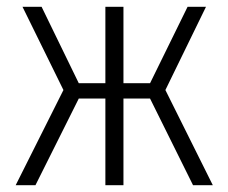

<svg xmlns="http://www.w3.org/2000/svg" viewBox="-20 -543 670 563"><path d="M465 -279 604 0H546L420 -254H342V0H289V-254H211L84 0H26L166 -279L46 -523H102L211 -299H289V-523H342V-299H420L530 -523H584Z"/></svg>

Font: Fira Sans Condensed Light
Style: Regular
Weight: 300
Width: 3
Designer: bBox Type GmbH & Carrois Corporate GbR & Edenspiekermann AG
Foundry: bBox Type GmbH & Carrois Corporate GbR & Edenspiekermann AG
Version: Version 4.301